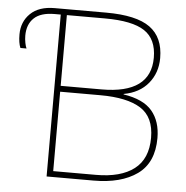

<svg xmlns="http://www.w3.org/2000/svg" viewBox="-51 -764 790 814"><g transform="rotate(5 343.5 -357.0)"><path d="M177 -689H151Q92 -689 63.5 -662Q35 -635 35 -587Q35 -572 38 -556.5Q41 -541 45 -533H19Q10 -554 10 -590Q10 -644 46 -679Q82 -714 149 -714H368Q497 -714 555 -672Q613 -630 613 -542Q613 -479 576 -434Q539 -389 472 -377V-375Q557 -362 594 -318Q631 -274 631 -203Q631 -98 562.5 -49Q494 0 377 0H177ZM377 -388Q586 -388 586 -541Q586 -620 534 -654.5Q482 -689 365 -689H203V-388ZM385 -25Q490 -25 547 -68.5Q604 -112 604 -202Q604 -290 546 -326.5Q488 -363 374 -363H203V-25Z"/></g></svg>

Font: Noto Sans UI Thin
Style: Regular
Weight: 250
Designer: Monotype Design Team
Foundry: Monotype Imaging Inc.
Version: Version 1.001